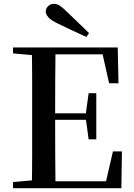

<svg xmlns="http://www.w3.org/2000/svg" viewBox="-20 -983 700 1003"><path d="M445 -810 431 -790Q393 -807 355 -825Q317 -843 280 -861Q245 -878 232 -893.5Q219 -909 219 -923Q219 -938 231 -950.5Q243 -963 262 -963Q277 -963 291.5 -954Q306 -945 330 -921Q357 -895 386.5 -867Q416 -839 445 -810ZM48 0V-32L195 -45H208V0ZM146 0Q148 -85 148 -170.5Q148 -256 148 -342V-393Q148 -479 148 -564.5Q148 -650 146 -735H270Q269 -651 268.5 -564Q268 -477 268 -384V-359Q268 -261 268.5 -173.5Q269 -86 270 0ZM208 0V-36H587L527 -6L570 -192H617L614 0ZM208 -357V-391H452V-357ZM443 -255 428 -366V-387L443 -496H483V-255ZM48 -704V-735H208V-691H195ZM550 -548 509 -731 568 -699H208V-735H595L599 -548Z"/></svg>

Font: Noto Serif KR SemiBold
Style: Regular
Weight: 600
Designer: Ryoko NISHIZUKA 西塚涼子 (kana & ideographs); Frank Grießhammer (Latin, Greek & Cyrillic); Wenlong ZHANG 张文龙 (bopomofo); San
Foundry: Adobe
Version: Version 2.003-H1;hotconv 1.1.1;makeotfexe 2.6.0